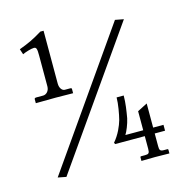

<svg xmlns="http://www.w3.org/2000/svg" viewBox="-106 -737 873 915"><g transform="rotate(-15 330.0 -279.0)"><path d="M532 -601 74 54 115 62 574 -593ZM124 -572C137 -572 139 -562 139 -530V-378C139 -356 124 -341 108 -341H73C69 -341 65 -338 65 -336V-315C65 -315 125 -316 163 -316C197 -316 249 -315 249 -315V-336C249 -340 246 -341 243 -341H215C202 -341 190 -356 190 -378V-639H174C130 -612 104 -600 58 -583L67 -556C81 -563 111 -572 124 -572ZM575 -177 526 -152V-58H438C447 -72 461 -105 467 -133C473 -168 479 -205 479 -242H444C444 -210 435 -161 428 -134C420 -107 405 -70 376 -36L380 -29H526V34C526 56 521 59 503 59H485C481 59 480 61 480 63V81L548 80L618 81V63C618 61 617 59 613 59H597C578 59 575 53 575 34V-29H626V-58H575Z"/></g></svg>

Font: Linux Libertine O C
Style: Regular
Weight: 400
Designer: Philipp H. Poll
Foundry: Philipp H. Poll
Version: Version 4.0.3